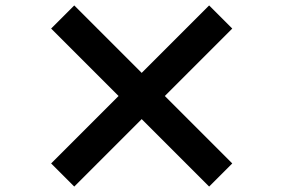

<svg xmlns="http://www.w3.org/2000/svg" viewBox="-20 -735 1040 706"><path d="M501 -297 749 -49 834 -134 586 -382 834 -630 749 -715 501 -467 253 -715 168 -630 416 -382 168 -134 253 -49Z"/></svg>

Font: Source Han Sans HK Heavy
Style: Regular
Weight: 900
Designer: Ryoko NISHIZUKA 西塚涼子 (kana, bopomofo & ideographs); Paul D. Hunt (Latin, Greek & Cyrillic); Sandoll Communications 산돌커뮤니
Foundry: Adobe
Version: Version 2.000;hotconv 1.0.107;makeotfexe 2.5.65593